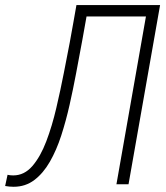

<svg xmlns="http://www.w3.org/2000/svg" viewBox="-37 -713 643 743"><path d="M15.6 9.8Q0 9.8 -17.1 6.8L-7.8 -36.6Q1.5 -34.2 14.2 -34.2Q57.1 -34.2 88.4 -70.6Q119.6 -106.9 142.1 -166Q164.6 -225.1 180.9 -295.2Q197.3 -365.2 210.4 -432.6Q224.1 -501 232.7 -547.4Q241.2 -593.8 247.3 -628.2Q253.4 -662.6 258.8 -693.4H582.5L460.4 0H413.6L527.8 -649.4H297.9Q291 -610.8 282 -560.3Q272.9 -509.8 257.3 -428.2Q246.1 -368.7 232.2 -306.9Q218.3 -245.1 200 -188.5Q181.6 -131.8 156 -87.2Q130.4 -42.5 95.9 -16.4Q61.5 9.8 15.6 9.8Z"/></svg>

Font: Cascadia Code ExtraLight
Style: Italic
Weight: 200
Italic angle: -10°
Monospace: yes
Designer: Aaron Bell
Foundry: Saja Typeworks
Version: Version 2404.023; ttfautohint (v1.8.4)